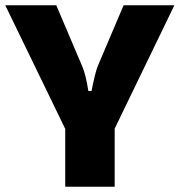

<svg xmlns="http://www.w3.org/2000/svg" viewBox="-25 -710 683 730"><path d="M411 -221V0H223V-220L-5 -690H189L288 -457Q301 -427 311 -364H323Q337 -434 346 -457L445 -690H638Z"/></svg>

Font: Exo 2.0 Extra Bold
Style: Regular
Weight: 800
Designer: Natanael Gama
Version: Version 1.001;PS 001.001;hotconv 1.0.70;makeotf.lib2.5.58329